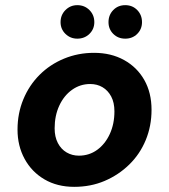

<svg xmlns="http://www.w3.org/2000/svg" viewBox="-20 -713 656 745"><path d="M268 12Q202 12 152.5 -17Q103 -46 75.5 -96.5Q48 -147 48 -210Q48 -273 70.5 -327.5Q93 -382 133.5 -422.5Q174 -463 228.5 -485.5Q283 -508 345 -508Q411 -508 461.5 -480Q512 -452 540 -402.5Q568 -353 568 -287Q568 -224 545.5 -169.5Q523 -115 481.5 -74.5Q440 -34 386 -11Q332 12 268 12ZM286 -109Q326 -109 357 -131.5Q388 -154 406 -193Q424 -232 424 -281Q424 -315 411.5 -338.5Q399 -362 378 -374.5Q357 -387 330 -387Q291 -387 259.5 -364.5Q228 -342 210 -303Q192 -264 192 -215Q192 -182 204.5 -158Q217 -134 238.5 -121.5Q260 -109 286 -109ZM280 -563Q253 -563 234 -581.5Q215 -600 215 -627Q215 -655 234 -674Q253 -693 280 -693Q308 -693 327 -674Q346 -655 346 -627Q346 -600 327 -581.5Q308 -563 280 -563ZM466 -563Q438 -563 419.5 -581.5Q401 -600 401 -627Q401 -655 419.5 -674Q438 -693 466 -693Q494 -693 512.5 -674Q531 -655 531 -627Q531 -600 512.5 -581.5Q494 -563 466 -563Z"/></svg>

Font: DM Sans 24pt ExtraBold
Style: Italic
Weight: 800
Italic angle: -10°
Designer: Colophon Foundry, Jonny Pinhorn
Foundry: Colophon Foundry
Version: Version 4.004;gftools[0.9.30]